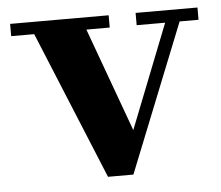

<svg xmlns="http://www.w3.org/2000/svg" viewBox="-41 -505 647 561"><g transform="rotate(-5 282.5 -225.0)"><path d="M339.5 -119.5 459.5 -424H376V-460H557.5V-424H502L328.5 10H254L75.5 -424H8V-460H297V-424H228.5Z"/></g></svg>

Font: Bodoni* 06pt
Style: Bold
Weight: 700
Version: Version 2.3